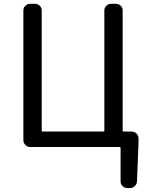

<svg xmlns="http://www.w3.org/2000/svg" viewBox="-20 -750 757 982"><path d="M607.4 -81.1Q607.4 -77.1 611.3 -77.1H653.3Q668 -77.1 678.2 -66.9Q688.5 -56.6 688.5 -42V-20.5L680.7 177.7Q679.7 192.4 669.4 202.1Q659.2 211.9 644.5 211.9H631.8Q617.2 211.9 606.9 201.7Q596.7 191.4 596.7 177.7V6.8Q596.7 2 592.8 2H134.8Q120.1 2 109.9 -8.3Q99.6 -18.6 99.6 -32.2V-696.3Q99.6 -710.9 109.9 -720.7Q120.1 -730.5 134.8 -730.5H158.2Q172.9 -730.5 183.1 -720.7Q193.4 -710.9 193.4 -696.3V-81.1Q193.4 -77.1 197.3 -77.1H509.8Q513.7 -77.1 513.7 -81.1V-696.3Q513.7 -710.9 523.9 -720.7Q534.2 -730.5 548.8 -730.5H572.3Q586.9 -730.5 597.2 -720.7Q607.4 -710.9 607.4 -696.3Z"/></svg>

Font: Gen Jyuu GothicL Regular
Style: Regular
Weight: 400
Designer: [Source Han Sans]
Ryoko NISHIZUKA  (kana & ideographs); Paul D. Hunt (Latin, Greek & Cyrillic); Wenlong ZHANG  (bopomofo
Version: Version 1.002.20150607